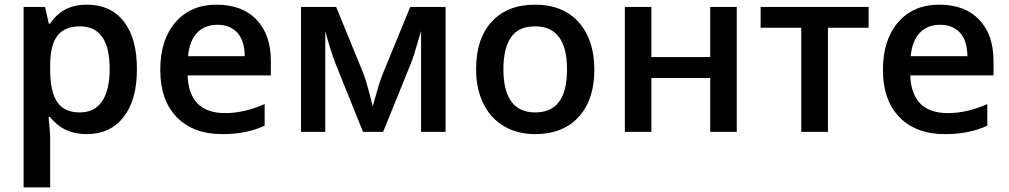

<svg xmlns="http://www.w3.org/2000/svg" viewBox="-20 -570 4363 830"><path d="M454.1 -272Q454.1 -456.1 325.2 -456.1Q259.8 -456.1 228.5 -416Q197.3 -376 196.8 -288.1V-271Q196.8 -171.9 228 -127.9Q258.8 -84 324.2 -84Q389.6 -84 421.9 -132.8Q454.1 -181.6 454.1 -272ZM196.8 -64H189.9Q196.8 4.4 196.8 19V240.2H82V-540H174.8Q178.7 -524.9 190.9 -467.8H196.8Q250 -549.8 354.5 -549.8Q459 -549.8 515.6 -476.6Q572.3 -403.3 571.8 -271Q572.3 -138.7 514.6 -64.5Q457 9.8 355.5 9.8Q253.9 9.8 196.8 -64Z M793 -327.1H1038.1Q1037.1 -394.5 1005.9 -428.7Q974.6 -462.9 919.9 -462.9Q865.2 -462.9 832 -428.2Q798.8 -393.6 793 -327.1ZM1088.9 -484.9Q1150.9 -419.9 1150.9 -306.2V-244.1H791Q793.5 -165 833.5 -123Q873.5 -81.1 954.6 -81.1Q1035.6 -81.1 1124 -120.1V-26.9Q1047.4 9.8 940.9 9.8Q815.4 9.8 744.1 -63.5Q672.9 -136.7 672.9 -267.6Q672.9 -398.4 738.8 -474.1Q804.7 -549.8 916 -549.8Q1027.3 -549.8 1088.9 -484.9Z M1906.2 -540V0H1800.3V-436L1791.5 -406.7Q1769.5 -328.1 1754.4 -291L1636.2 0H1549.3L1431.2 -293Q1406.7 -356.4 1386.2 -436V0H1281.2V-540H1433.1L1550.3 -253.9Q1565.9 -214.4 1591.3 -109.9L1597.7 -133.3Q1617.7 -206.1 1632.3 -245.1L1753.4 -540Z M2156.2 -271Q2156.2 -84 2293.9 -84Q2431.6 -84 2431.2 -270Q2431.2 -456.1 2293.5 -456.1Q2220.7 -456.1 2188.5 -408.2Q2156.2 -360.4 2156.2 -271ZM2292.5 9.8Q2216.8 9.8 2158.7 -24.4Q2100.6 -58.6 2069.3 -122.6Q2038.1 -186.5 2038.1 -271Q2038.1 -402.3 2105.5 -476.1Q2172.9 -549.8 2293 -549.8Q2413.1 -549.8 2481 -474.6Q2549.3 -398.4 2549.3 -268.6Q2549.3 -138.7 2481.4 -64.5Q2413.6 9.8 2292.5 9.8Z M2795.9 -540V-323.2H3050.3V-540H3165V0H3050.3V-232.9H2795.9V0H2681.2V-540Z M3734.9 -540V-450.2H3559.1V0H3443.8V-450.2H3268.1V-540Z M3917 -327.1H4162.1Q4161.1 -394.5 4129.9 -428.7Q4098.6 -462.9 4043.9 -462.9Q3989.3 -462.9 3956.1 -428.2Q3922.9 -393.6 3917 -327.1ZM4212.9 -484.9Q4274.9 -419.9 4274.9 -306.2V-244.1H3915Q3917.5 -165 3957.5 -123Q3997.6 -81.1 4078.6 -81.1Q4159.7 -81.1 4248 -120.1V-26.9Q4171.4 9.8 4064.9 9.8Q3939.5 9.8 3868.2 -63.5Q3796.9 -136.7 3796.9 -267.6Q3796.9 -398.4 3862.8 -474.1Q3928.7 -549.8 4040 -549.8Q4151.4 -549.8 4212.9 -484.9Z"/></svg>

Font: OpenSans-Semibold
Style: Regular
Weight: 600
Foundry: Ascender Corporation
Version: Version 1.10